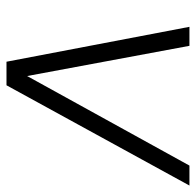

<svg xmlns="http://www.w3.org/2000/svg" viewBox="-26 -564 590 577"><g transform="rotate(90 268.5 -275.0)"><path d="M477.1 -549.8H537.1L235.8 0H165L60.1 -549.8H117.2L208 -62Z"/></g></svg>

Font: Stilu Light
Style: Italic
Weight: 300
Italic angle: -10°
Designer: Genilson Lima Santos
Foundry: Genilson Lima Santos
Version: Version 1.200;PS 001.200;hotconv 1.0.88;makeotf.lib2.5.64775